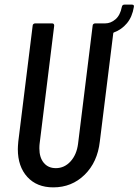

<svg xmlns="http://www.w3.org/2000/svg" viewBox="-20 -801 598 829"><path d="M558 -771Q551 -728 528 -700.5Q505 -673 472 -661Q469 -660 469 -657L411 -190Q401 -101 345.5 -46.5Q290 8 210 8Q139 8 98 -37Q57 -82 57 -157Q57 -168 59 -190L121 -690Q121 -694 124 -697Q127 -700 132 -700H205Q214 -700 214 -690L151 -180Q150 -173 150 -160Q150 -121 169 -98Q188 -75 221 -75Q258 -75 284.5 -104Q311 -133 317 -180L380 -690Q380 -694 383 -697Q386 -700 391 -700H434Q458 -700 478.5 -717.5Q499 -735 506 -771Q508 -781 517 -781H550Q560 -781 558 -771Z"/></svg>

Font: Barlow Condensed Medium
Style: Italic
Weight: 500
Width: 3
Italic angle: -7°
Designer: Jeremy Tribby
Foundry: Tribby Type
Version: Version 1.408